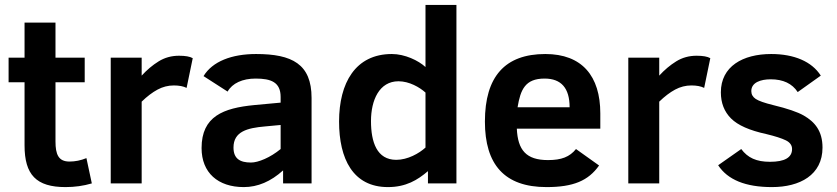

<svg xmlns="http://www.w3.org/2000/svg" viewBox="-20 -747 3408 782"><path d="M206 -171V-412H325V-512H206V-655H80V-512H15V-412H80V-155C80 -35.2 127.5 15 247 15C284.3 15 320 10 354 0L332 -103C309.3 -93.7 286.3 -89 263 -89C217.9 -89 206 -118.3 206 -171Z M740 -389 765 -510C753.7 -516.7 735 -520 709 -520C678.3 -520 650.7 -512.3 626 -497C601.3 -481.7 578.3 -462.3 557 -439V-512H431V0H557V-333C579 -354.3 600.5 -370.7 621.5 -382C642.5 -393.3 664.7 -399 688 -399C709.3 -399 726.7 -395.7 740 -389Z M1023 -527C924.1 -527 845.3 -497 809 -437L907 -374C926 -407.9 967.6 -427 1021 -427C1083.5 -427 1123 -412.6 1123 -352V-329L1015 -319C890.1 -306.8 801 -273.5 801 -144C801 -43.5 867.7 15 973 15C1029.7 15 1083 -7.7 1133 -53V0H1249V-348C1249 -486.2 1169.6 -527 1023 -527ZM931 -146C931 -211.8 987.7 -225.7 1059 -232L1123 -238V-140C1101.7 -122.7 1080 -109.2 1058 -99.5C1036 -89.8 1017.3 -85 1002 -85C957.8 -85 931 -100.5 931 -146Z M1576 -527C1427.3 -527 1361 -408.8 1361 -252C1361 -100.6 1417.4 15 1560 15C1633.5 15 1680.8 -13.8 1723 -50V0H1839V-727H1713V-474C1684.1 -500.6 1628.9 -527 1576 -527ZM1594 -96C1514.7 -96 1491 -168.6 1491 -254C1491 -339.1 1524.8 -416 1603 -416C1646.9 -416 1689.1 -391.5 1713 -370V-146C1687.1 -122.3 1640.5 -96 1594 -96Z M2201 -527C2037 -527 1955 -435.3 1955 -252C1955 -77.5 2034 15 2206 15C2315 15 2376.2 -10.8 2420 -73L2326 -140C2300.1 -107.9 2266.7 -95 2212 -95C2123.1 -95 2088.9 -135.6 2085 -223H2425V-285C2425 -437.4 2350.6 -527 2201 -527ZM2300 -310H2088C2100 -382.1 2118.9 -427 2198 -427C2266 -427 2300 -388 2300 -310Z M2848 -389 2873 -510C2861.7 -516.7 2843 -520 2817 -520C2786.3 -520 2758.7 -512.3 2734 -497C2709.3 -481.7 2686.3 -462.3 2665 -439V-512H2539V0H2665V-333C2687 -354.3 2708.5 -370.7 2729.5 -382C2750.5 -393.3 2772.7 -399 2796 -399C2817.3 -399 2834.7 -395.7 2848 -389Z M3119 -424C3169.7 -424 3206.3 -406.7 3229 -372L3323 -439C3286.4 -496.5 3214.3 -527 3121 -527C3005.4 -527 2916 -476.5 2916 -371C2916 -327.7 2929.8 -292.2 2957.5 -264.5C2985.2 -236.8 3033 -215.7 3101 -201C3137 -192.3 3163.5 -183.8 3180.5 -175.5C3197.5 -167.2 3206 -155.3 3206 -140C3206 -105.3 3176 -88 3116 -88C3060.5 -88 3025.4 -104.4 2999 -140L2905 -74C2943.7 -14.7 3016.7 15 3124 15C3237.6 15 3330 -34.1 3330 -146C3330 -213.3 3298.8 -250.5 3253.5 -276.5C3228.5 -290.8 3187 -305 3129 -319C3093.7 -327.7 3070 -336 3058 -344C3046 -352 3040 -362.7 3040 -376C3040 -411.2 3078.2 -424 3119 -424Z"/></svg>

Font: Fog Sans
Style: Bold
Weight: 700
Foundry: Intel Corporation
Version: Version 1.00